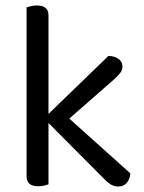

<svg xmlns="http://www.w3.org/2000/svg" viewBox="-20 -675 527 701"><path d="M157 -2Q152 0 142 2.5Q132 5 120 5Q77 5 77 -31V-648Q82 -650 92.5 -652.5Q103 -655 115 -655Q157 -655 157 -619V-259L376 -471Q400 -470 413.5 -459.5Q427 -449 427 -432Q427 -418 418 -407.5Q409 -397 394 -383L233 -242L456 -42Q454 -20 442.5 -7Q431 6 412 6Q397 6 384.5 -1.5Q372 -9 359 -23L157 -226V-2Z"/></svg>

Font: Baloo Da 2
Style: Regular
Weight: 400
Designer: Noopur Datye, Sulekha Rajkumar and Ek Type
Foundry: Ek Type
Version: Version 1.640;hotconv 1.0.111;makeotfexe 2.5.65597; ttfautoh